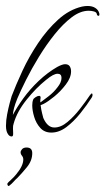

<svg xmlns="http://www.w3.org/2000/svg" viewBox="-22 -443 353 643"><path d="M17 14Q9 14 4 5Q-2 -4 -2 -22Q-2 -40 2 -60.5Q6 -81 10.5 -98Q15 -115 17 -121Q31 -158 53 -205.5Q75 -253 105.5 -298.5Q136 -344 173 -377.5Q210 -411 253 -421Q258 -422 262.5 -422.5Q267 -423 271 -423Q287 -423 297 -416.5Q307 -410 310 -400Q310 -399 310.5 -398Q311 -397 311 -395Q311 -390 308 -390Q303 -390 302 -397Q301 -402 293 -404.5Q285 -407 275 -407Q247 -407 218 -385Q189 -363 161 -328Q133 -293 108.5 -253Q84 -213 65.5 -176Q47 -139 36 -113Q28 -93 25 -81Q22 -69 21 -58Q34 -83 56 -113.5Q78 -144 107.5 -172Q137 -200 170 -219Q187 -228 196 -228Q207 -228 211.5 -221Q216 -214 216 -204Q216 -183 198.5 -160Q181 -137 159.5 -119.5Q138 -102 124 -95Q120 -93 114 -91Q116 -75 119 -63.5Q122 -52 123 -48Q137 -16 160 -16Q182 -16 204 -34.5Q226 -53 245.5 -78Q265 -103 279 -124Q281 -126 282.5 -128Q284 -130 285 -130Q288 -130 288 -125Q288 -121 285 -116Q269 -91 247 -63.5Q225 -36 200.5 -17.5Q176 1 150 1Q127 1 113 -14.5Q99 -30 92.5 -51.5Q86 -73 86 -90Q86 -102 89 -109Q90 -113 97 -117.5Q104 -122 109 -122Q114 -122 114 -116Q113 -112 113 -108Q113 -104 113 -100L116 -102Q123 -107 140.5 -120.5Q158 -134 170 -150Q184 -167 184 -182Q184 -196 171 -196Q157 -196 133 -176Q99 -149 67 -109Q35 -69 24 -30Q21 -22 21.5 -12.5Q22 -3 22 2V6Q22 14 17 14ZM67 51Q86 51 86 70Q86 95 68 117Q50 139 35 154Q32 156 24.5 164.5Q17 173 9 179Q8 180 7 180Q5 180 3.5 177Q2 174 3 171Q5 168 15 159Q25 150 33 140Q56 112 56 91Q56 84 51.5 78.5Q47 73 47 67Q47 62 52 56.5Q57 51 67 51Z"/></svg>

Font: Waterfall
Style: Regular
Weight: 400
Designer: Robert E. Leuschke
Foundry: Robert E. Leuschke
Version: Version 1.010; ttfautohint (v1.8.3)